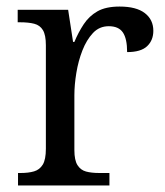

<svg xmlns="http://www.w3.org/2000/svg" viewBox="-20 -566 503 586"><path d="M35 0V-38H43Q67 -38 84 -43Q101 -48 110.5 -63.5Q120 -79 120 -112V-428Q120 -459 111 -474Q102 -489 84.5 -493.5Q67 -498 41 -498H34V-536H188L203 -438H207Q219 -467 235.5 -492Q252 -517 277.5 -531.5Q303 -546 345 -546Q396 -546 422 -526Q448 -506 448 -472Q448 -443 429 -425Q410 -407 368 -407Q368 -448 355 -467Q342 -486 312 -486Q283 -486 263.5 -465Q244 -444 231.5 -412Q219 -380 213 -343.5Q207 -307 207 -275V-108Q207 -77 216.5 -62Q226 -47 242.5 -42.5Q259 -38 283 -38H314V0Z"/></svg>

Font: Noto Serif Hentaigana EL
Style: Regular
Weight: 400
Designer: Kazuhiro Yamada
Foundry: nipponia
Version: Version 1.000